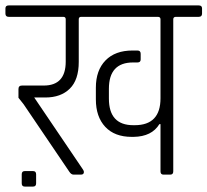

<svg xmlns="http://www.w3.org/2000/svg" viewBox="-34 -643 764 707"><path d="M557 -186H553Q525 -140 458 -139H451Q388 -139 353.5 -176Q319 -213 319 -277V-320Q319 -384 354.5 -420.5Q390 -457 454 -457H472Q484 -457 484 -445V-424Q484 -413 472 -413H456Q367 -413 367 -316V-280Q367 -182 457 -182H462Q557 -182 557 -281V-572Q557 -581 547 -581H265Q256 -581 256 -572V-415Q256 -349 223 -316.5Q190 -284 133 -284H92L270 -21Q275 -14 275 -10Q275 0 264 0H237Q228 0 221 -11L53 -259L34 -283V-315Q34 -328 47 -328H127Q208 -328 208 -416V-572Q208 -581 199 -581H-2Q-14 -581 -14 -593V-612Q-14 -623 -2 -623H698Q710 -623 710 -612V-593Q710 -581 698 -581H614Q604 -581 604 -572V-12Q604 0 593 0H568Q557 0 557 -12ZM99 -1V32Q99 44 88 44H57Q46 44 46 32V-1Q46 -13 57 -13H88Q99 -13 99 -1Z"/></svg>

Font: Rajdhani
Style: Regular
Weight: 400
Designer: Satya Rajpurohit, Jyotish Sonowal
Foundry: Indian Type Foundry
Version: Version 1.201 February 1, 2022